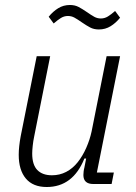

<svg xmlns="http://www.w3.org/2000/svg" viewBox="-20 -737 544 769"><path d="M181 -512 117 -191Q113 -172 111 -153Q109 -134 109 -122Q109 -77 129.5 -56Q150 -35 188 -35Q219 -35 245 -48.5Q271 -62 291 -87Q311 -112 325.5 -145Q340 -178 347 -211L407 -512H461L368 -46H436L427 0H354Q314 0 314 -36Q314 -42 315 -50.5Q316 -59 318 -66L325 -102H318Q272 12 167 12Q112 12 83.5 -22Q55 -56 55 -117Q55 -149 63 -192L127 -512ZM376 -619Q356 -619 341 -627Q326 -635 310 -646Q290 -660 278 -666.5Q266 -673 252 -673Q237 -673 224 -665Q211 -657 195 -643L175 -670Q192 -691 213 -704Q234 -717 260 -717Q280 -717 295 -709Q310 -701 326 -690Q346 -676 358 -669.5Q370 -663 384 -663Q399 -663 412 -671Q425 -679 441 -693L461 -666Q444 -645 423 -632Q402 -619 376 -619Z"/></svg>

Font: IBM Plex Sans Cond Light
Style: Italic
Weight: 300
Width: 3
Italic angle: -11°
Designer: Mike Abbink, Paul van der Laan, Pieter van Rosmalen
Foundry: Bold Monday
Version: Version 1.3